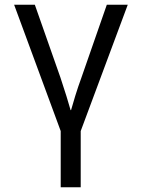

<svg xmlns="http://www.w3.org/2000/svg" viewBox="-20 -556 603 816"><path d="M238 240V1L40 -536H128L237 -226Q251 -184 262.5 -147Q274 -110 280 -88H282Q288 -110 300 -149Q312 -188 326 -226L434 -536H523L323 1V240Z"/></svg>

Font: Noto Sans Mono SemiCondensed
Style: Regular
Weight: 400
Width: 4
Designer: Monotype Design Team
Foundry: Monotype Imaging Inc.
Version: Version 2.014